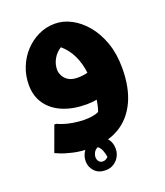

<svg xmlns="http://www.w3.org/2000/svg" viewBox="-167 -642 1011 1173"><g transform="rotate(-20 338.0 -55.0)"><path d="M284 261Q214 261 163 249Q112 237 84 225Q56 213 56 213L116 49H128Q172 69 219.5 77Q267 85 296 85Q325 85 349 81.5Q373 78 393 69Q398 57 402.5 39Q407 21 411 -5Q379 1 344 1Q257 1 191 -26.5Q125 -54 88.5 -106Q52 -158 52 -231Q52 -291 73.5 -345Q95 -399 133 -440Q171 -481 221 -505Q271 -529 329 -529Q382 -529 434 -502Q486 -475 529 -424Q572 -373 598 -300Q624 -227 624 -135Q624 -5 581.5 83.5Q539 172 463 216.5Q387 261 284 261ZM246 -259Q246 -242 256 -221Q266 -200 288.5 -185.5Q311 -171 350 -171Q383 -171 414 -179Q407 -241 382.5 -292.5Q358 -344 315 -381Q282 -360 264 -327.5Q246 -295 246 -259ZM326.1 216.6Q361.2 216.6 389.6 243.2Q417.9 269.7 417.9 316.5Q417.9 343.5 404.9 366.9Q391.8 390.3 368.9 404.7Q345.9 419.1 316.2 419.1Q270.3 419.1 244.7 391.2Q219 363.3 219 326.4Q219 296.7 233 272Q246.9 247.2 271.2 231.9Q295.5 216.6 326.1 216.6ZM283.8 322.8Q283.8 339.9 293.3 351.2Q302.7 362.4 318 362.4Q329.7 362.4 338.3 357.5Q346.8 352.5 353.1 345.3Q350.4 324.6 342.3 303.5Q334.2 282.3 318 269.7Q300 277.8 291.9 293.1Q283.8 308.4 283.8 322.8Z"/></g></svg>

Font: Kufam Black
Style: Regular
Weight: 900
Designer: Wael Morcos, Artur Schmal
Foundry: Original Type
Version: Version 1.301; ttfautohint (v1.8.3)